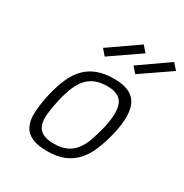

<svg xmlns="http://www.w3.org/2000/svg" viewBox="-174 -887 994 1035"><g transform="rotate(30 323.5 -369.5)"><path d="M381 -509Q490 -509 522.5 -445.5Q555 -382 526 -257Q511 -194 490.5 -144Q470 -94 439 -60Q408 -26 364.5 -8Q321 10 261 10Q201 10 165 -6.5Q129 -23 113 -56.5Q97 -90 99.5 -140.5Q102 -191 117 -258Q132 -321 153 -368Q174 -415 205.5 -446.5Q237 -478 280 -493.5Q323 -509 381 -509ZM273 -43Q318 -43 349.5 -57.5Q381 -72 402.5 -100Q424 -128 438 -167.5Q452 -207 464 -257Q487 -357 466.5 -406.5Q446 -456 369 -456Q328 -456 297.5 -444.5Q267 -433 244.5 -409Q222 -385 206 -347.5Q190 -310 178 -258Q166 -205 162 -164.5Q158 -124 167.5 -97Q177 -70 202.5 -56.5Q228 -43 273 -43ZM614 -749 647 -712 465 -587 434 -623ZM425 -749 457 -712 275 -587 244 -623Z"/></g></svg>

Font: Panefresco 250wt
Style: Italic
Weight: 300
Version: Version 1.000